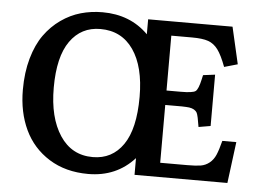

<svg xmlns="http://www.w3.org/2000/svg" viewBox="-51 -781 1168 861"><g transform="rotate(5 532.5 -350.0)"><path d="M375 14.2Q273.4 14.2 199.2 -32.2Q125 -78.6 87.9 -157.2Q50.8 -235.8 50.8 -336.9Q50.8 -414.6 68.8 -478.3Q86.9 -542 117.9 -585.2Q148.9 -628.4 190.9 -658Q232.9 -687.5 279.5 -700.7Q326.2 -713.9 377 -713.9Q502 -713.9 583 -632.8V-700.2H962.9L1001 -534.2L940.9 -517.1Q921.4 -569.3 903.1 -593.8Q884.8 -618.2 859.1 -627.2Q833.5 -636.2 786.1 -636.2H692.9V-389.2H756.8Q811.5 -389.2 823.7 -398.7Q835.9 -408.2 845.7 -452.6Q848.6 -465.3 850.1 -472.2L903.8 -479V-248L850.1 -238.8Q842.3 -289.6 836.4 -301.3Q827.1 -318.4 800.8 -322.3Q788.6 -323.7 768.1 -324.2H692.9V-64H814.9Q854 -64 875.5 -67.6Q897 -71.3 914.3 -85.2Q931.6 -99.1 941.4 -121.6Q951.2 -144 961.9 -186H1024.9L1001 0H583V-75.2Q502 14.2 375 14.2ZM389.2 -63Q476.1 -63 525.6 -134.5Q575.2 -206.1 575.2 -350.1Q575.2 -485.8 522.5 -562Q469.7 -638.2 374 -638.2Q287.6 -638.2 237.8 -567.9Q188 -497.6 188 -357.9Q188 -223.6 241 -143.3Q293.9 -63 389.2 -63Z"/></g></svg>

Font: Literata Book SemiBold
Style: Regular
Weight: 600
Designer: Latin by Veronika Burian and Jose Scaglione. Greek by Irene Vlachou. Cyrillic by Vera Evstafieva
Foundry: TypeTogether
Version: Version 2.003;PS 002.003;hotconv 1.0.88;makeotf.lib2.5.64775